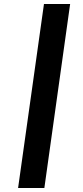

<svg xmlns="http://www.w3.org/2000/svg" viewBox="-20 -829 414 953"><path d="M328.1 -809.1 200.2 104H69.8L198.2 -809.1Z"/></svg>

Font: FiraGO SemiBold
Style: Italic
Weight: 600
Italic angle: -8°
Designer: bBox Type GmbH
Foundry: bBox Type GmbH
Version: Version 1.001;PS 001.001;hotconv 1.0.88;makeotf.lib2.5.64775